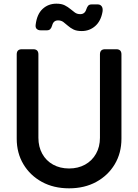

<svg xmlns="http://www.w3.org/2000/svg" viewBox="-20 -1013 752 1045"><path d="M356 12Q272 12 208 -23Q144 -58 107.5 -119Q71 -180 71 -258V-717Q71 -745 99 -745H161Q189 -745 189 -717V-263Q189 -214 210 -176Q231 -138 269 -117Q307 -96 356 -96Q405 -96 443 -117Q481 -138 502.5 -176Q524 -214 524 -263V-717Q524 -745 552 -745H613Q641 -745 641 -717V-258Q641 -180 604.5 -119Q568 -58 504 -23Q440 12 356 12ZM425 -844Q397 -844 380 -852.5Q363 -861 350 -872.5Q337 -884 325 -893Q313 -902 296 -902Q271 -902 264 -875Q260 -861 253.5 -854.5Q247 -848 235 -848H201Q188 -848 180 -855.5Q172 -863 174 -878Q181 -936 212 -964.5Q243 -993 287 -993Q315 -993 332.5 -984Q350 -975 363 -964Q376 -953 388 -944.5Q400 -936 417 -936Q442 -936 450 -963Q454 -975 460 -982Q466 -989 479 -989H512Q526 -989 533.5 -978.5Q541 -968 538 -949Q529 -898 498 -871Q467 -844 425 -844Z"/></svg>

Font: Pitagon Sans Text SemiBold
Style: Regular
Weight: 600
Designer: Travis Tran
Foundry: Pitagon
Version: Version 1.001; ttfautohint (v1.8.4.7-5d5b);gftools[0.9.26]